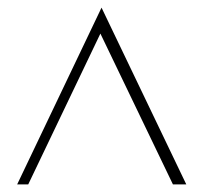

<svg xmlns="http://www.w3.org/2000/svg" viewBox="-20 -483 533 503"><path d="M54 0H25L246 -463L468 0H433L243 -395Z"/></svg>

Font: Poiret One
Style: Regular
Weight: 400
Designer: Denis Masharov
Foundry: Denis Masharov
Version: Version 1.001